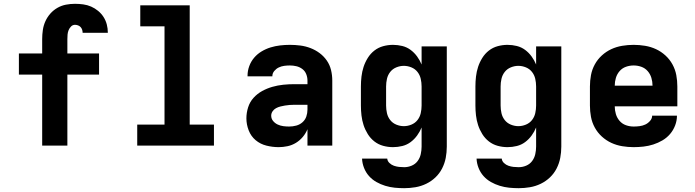

<svg xmlns="http://www.w3.org/2000/svg" viewBox="-20 -763 3640 1006"><path d="M333 0H201V-372H79V-483H201V-558Q201 -582 204.5 -606Q208 -630 218 -652Q228 -674 244 -692Q260 -710 281 -722Q302 -734 325.5 -738.5Q349 -743 373 -743Q395 -743 416.5 -740Q438 -737 457.5 -728.5Q477 -720 494 -706Q511 -692 522.5 -674Q534 -656 539.5 -635Q545 -614 545 -592V-591H413Q413 -599 410.5 -607Q408 -615 402.5 -621Q397 -627 389 -630Q381 -633 373 -633Q361 -633 352.5 -624.5Q344 -616 339.5 -605Q335 -594 334 -582Q333 -570 333 -558V-483H499V-372H333Z M699 0V-110H842V-625H715V-735H974V-110H1101V0Z M1440 8Q1408 8 1376 0Q1344 -8 1319.5 -28.5Q1295 -49 1283 -80Q1271 -111 1271 -143Q1271 -172 1280 -200.5Q1289 -229 1308.5 -250.5Q1328 -272 1353.5 -286Q1379 -300 1407 -308Q1435 -316 1464 -319Q1493 -322 1522 -322H1591V-341Q1591 -358 1584.5 -374.5Q1578 -391 1564 -401.5Q1550 -412 1533 -416Q1516 -420 1499 -420Q1484 -420 1469 -418Q1454 -416 1440.5 -409.5Q1427 -403 1417 -391Q1407 -379 1407 -364V-363H1277V-366Q1277 -392 1286 -416.5Q1295 -441 1311.5 -460.5Q1328 -480 1350.5 -493.5Q1373 -507 1397.5 -514.5Q1422 -522 1447.5 -525Q1473 -528 1499 -528Q1526 -528 1553.5 -524.5Q1581 -521 1607 -511Q1633 -501 1655 -484.5Q1677 -468 1692.5 -445.5Q1708 -423 1714.5 -396Q1721 -369 1721 -341V0H1591V-86Q1582 -64 1566.5 -45.5Q1551 -27 1530.5 -14.5Q1510 -2 1486.5 3Q1463 8 1440 8ZM1495 -100Q1514 -100 1532.5 -105Q1551 -110 1565 -122.5Q1579 -135 1585 -152.5Q1591 -170 1591 -189V-214H1522Q1510 -214 1497.5 -213Q1485 -212 1473 -210Q1461 -208 1449 -205Q1437 -202 1426 -196Q1415 -190 1408 -179.5Q1401 -169 1401 -157Q1401 -141 1411 -129Q1421 -117 1435 -110.5Q1449 -104 1464.5 -102Q1480 -100 1495 -100Z M2098 223Q2073 223 2048 220.5Q2023 218 1998.5 210.5Q1974 203 1952 190.5Q1930 178 1913.5 159.5Q1897 141 1887.5 117Q1878 93 1877 68H2009Q2010 81 2020.5 91Q2031 101 2044 105.5Q2057 110 2070.5 111.5Q2084 113 2098 113Q2118 113 2137 105Q2156 97 2168 81Q2180 65 2184.5 45Q2189 25 2189 5V-95Q2180 -73 2165.5 -53Q2151 -33 2131.5 -18.5Q2112 -4 2088 2Q2064 8 2039 8Q2013 8 1987.5 1Q1962 -6 1941.5 -22Q1921 -38 1907 -60.5Q1893 -83 1885 -107.5Q1877 -132 1874 -158Q1871 -184 1871 -210V-310Q1871 -336 1874 -362Q1877 -388 1885 -412.5Q1893 -437 1907 -459.5Q1921 -482 1941.5 -498Q1962 -514 1987.5 -521Q2013 -528 2039 -528Q2064 -528 2088 -522Q2112 -516 2131.5 -501.5Q2151 -487 2165.5 -467Q2180 -447 2189 -425V-520H2321V5Q2321 35 2315.5 64Q2310 93 2296.5 119.5Q2283 146 2261.5 166.5Q2240 187 2213 200Q2186 213 2156.5 218Q2127 223 2098 223ZM2096 -102Q2116 -102 2135.5 -110Q2155 -118 2167.5 -134Q2180 -150 2184.5 -170Q2189 -190 2189 -210V-310Q2189 -330 2184.5 -350Q2180 -370 2167.5 -386Q2155 -402 2135.5 -410Q2116 -418 2096 -418Q2076 -418 2056.5 -410Q2037 -402 2024.5 -386Q2012 -370 2007.5 -350Q2003 -330 2003 -310V-210Q2003 -190 2007.5 -170Q2012 -150 2024.5 -134Q2037 -118 2056.5 -110Q2076 -102 2096 -102Z M2698 223Q2673 223 2648 220.5Q2623 218 2598.5 210.5Q2574 203 2552 190.5Q2530 178 2513.5 159.5Q2497 141 2487.5 117Q2478 93 2477 68H2609Q2610 81 2620.5 91Q2631 101 2644 105.5Q2657 110 2670.5 111.5Q2684 113 2698 113Q2718 113 2737 105Q2756 97 2768 81Q2780 65 2784.5 45Q2789 25 2789 5V-95Q2780 -73 2765.5 -53Q2751 -33 2731.5 -18.5Q2712 -4 2688 2Q2664 8 2639 8Q2613 8 2587.5 1Q2562 -6 2541.5 -22Q2521 -38 2507 -60.5Q2493 -83 2485 -107.5Q2477 -132 2474 -158Q2471 -184 2471 -210V-310Q2471 -336 2474 -362Q2477 -388 2485 -412.5Q2493 -437 2507 -459.5Q2521 -482 2541.5 -498Q2562 -514 2587.5 -521Q2613 -528 2639 -528Q2664 -528 2688 -522Q2712 -516 2731.5 -501.5Q2751 -487 2765.5 -467Q2780 -447 2789 -425V-520H2921V5Q2921 35 2915.5 64Q2910 93 2896.5 119.5Q2883 146 2861.5 166.5Q2840 187 2813 200Q2786 213 2756.5 218Q2727 223 2698 223ZM2696 -102Q2716 -102 2735.5 -110Q2755 -118 2767.5 -134Q2780 -150 2784.5 -170Q2789 -190 2789 -210V-310Q2789 -330 2784.5 -350Q2780 -370 2767.5 -386Q2755 -402 2735.5 -410Q2716 -418 2696 -418Q2676 -418 2656.5 -410Q2637 -402 2624.5 -386Q2612 -370 2607.5 -350Q2603 -330 2603 -310V-210Q2603 -190 2607.5 -170Q2612 -150 2624.5 -134Q2637 -118 2656.5 -110Q2676 -102 2696 -102Z M3300 8Q3270 8 3240 3Q3210 -2 3183 -14.5Q3156 -27 3133.5 -47.5Q3111 -68 3096.5 -94.5Q3082 -121 3076.5 -150.5Q3071 -180 3071 -210V-310Q3071 -340 3076.5 -369.5Q3082 -399 3096.5 -425.5Q3111 -452 3133.5 -472.5Q3156 -493 3183 -505.5Q3210 -518 3240 -523Q3270 -528 3300 -528Q3330 -528 3360 -523Q3390 -518 3417 -505.5Q3444 -493 3466.5 -472.5Q3489 -452 3503.5 -425.5Q3518 -399 3523.5 -369.5Q3529 -340 3529 -310V-206H3201Q3201 -185 3207 -165Q3213 -145 3226.5 -129.5Q3240 -114 3259.5 -107Q3279 -100 3300 -100Q3315 -100 3331 -102Q3347 -104 3361 -110.5Q3375 -117 3386 -129.5Q3397 -142 3397 -157H3527Q3527 -131 3517.5 -106Q3508 -81 3491 -61Q3474 -41 3451 -27.5Q3428 -14 3403 -6Q3378 2 3352 5Q3326 8 3300 8ZM3201 -314H3399Q3399 -335 3393 -355Q3387 -375 3373.5 -390.5Q3360 -406 3340.5 -413Q3321 -420 3300 -420Q3279 -420 3259.5 -413Q3240 -406 3226.5 -390.5Q3213 -375 3207 -355Q3201 -335 3201 -314Z"/></svg>

Font: Iosevka Extrabold Extended
Style: Regular
Weight: 800
Width: 7
Monospace: yes
Designer: Belleve Invis
Foundry: Belleve Invis
Version: Version 32.5.0; ttfautohint (v1.8.4)